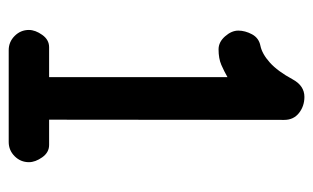

<svg xmlns="http://www.w3.org/2000/svg" viewBox="-159 -558 719 441"><g transform="rotate(90 200.5 -337.5)"><path d="M93.3 -480Q76.7 -480 63.5 -494.9Q50.3 -509.8 50.3 -525.4Q50.3 -541 58.8 -556.9Q67.4 -572.8 85.4 -576.2Q104 -580.1 123.8 -597.9Q143.6 -615.7 162.1 -649.9Q176.8 -677.2 202.6 -677.2Q223.6 -677.2 239.5 -664.8Q255.4 -652.3 255.4 -630.9L254.9 -90.8H313Q330.1 -90.8 341.3 -75Q352.5 -59.1 352.5 -44.4Q352.5 -25.4 338.9 -11.7Q325.2 2 306.2 2H95.2Q76.2 2 62.5 -11.7Q48.8 -25.4 48.8 -44.4Q48.8 -59.1 60.1 -75Q71.3 -90.8 88.4 -90.8H157.2V-500.5Q143.6 -492.7 128.9 -486.3Q114.3 -480 93.3 -480Z"/></g></svg>

Font: Manjari
Style: Bold
Weight: 700
Designer: Santhosh Thottingal <santhosh.thottingal@gmail.com>
Version: Version 2.000